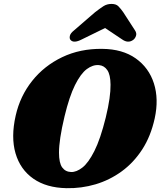

<svg xmlns="http://www.w3.org/2000/svg" viewBox="-20 -970 839 1004"><path d="M515 -714.5Q620.5 -713.5 689.5 -664.8Q758.5 -616 784.8 -534Q811 -452 789 -351Q768.5 -257.5 723.5 -188.2Q678.5 -119 615.8 -73.5Q553 -28 479.5 -6.2Q406 15.5 328 14Q222.5 12 154.2 -35.8Q86 -83.5 61.2 -168.2Q36.5 -253 62 -365.5Q85 -467.5 148 -546.8Q211 -626 305 -671Q399 -716 515 -714.5ZM351.5 -70.5Q379.5 -69.5 410.8 -93.8Q442 -118 473.5 -180.2Q505 -242.5 533 -355.5Q546.5 -411 552.5 -453.5Q558.5 -496 558 -527.5Q557.5 -579.5 541.2 -603.2Q525 -627 498 -629.5Q466 -632.5 434 -608.8Q402 -585 372.2 -525.2Q342.5 -465.5 317.5 -361.5Q302.5 -298.5 295.5 -251.8Q288.5 -205 288.5 -172Q288.5 -117.5 305.2 -94.5Q322 -71.5 351.5 -70.5ZM676 -761Q649.5 -742 618.5 -764L529.5 -823.5L408 -764Q365.5 -742 349 -761Q342.5 -768 345.2 -782Q348 -796 367 -811L477 -906Q501.5 -925 520.2 -937.2Q539 -949.5 563 -949.5Q587 -949.5 599 -937.2Q611 -925 624.5 -906L686 -811Q696 -796 691 -782Q686 -768 676 -761Z"/></svg>

Font: Fraunces 9pt S050 Black
Style: Italic
Weight: 900
Italic angle: -16°
Version: Version 1.000; ttfautohint (v1.8.3)